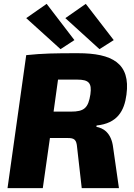

<svg xmlns="http://www.w3.org/2000/svg" viewBox="-20 -976 696 996"><path d="M366 -768 222 -956 116 -882 294 -721ZM570 -768 425 -956 319 -882 496 -721ZM636 -485C658 -648 562 -700 384 -700C264 -700 202 -699 116 -690L19 0H202L239 -260H332C365 -260 377 -252 380 -211L404 0H597L567 -210C558 -288 515 -312 480 -318L481 -325C589 -336 625 -401 636 -485ZM449 -487C438 -415 416 -397 348 -397H258L281 -563H381C441 -563 457 -545 449 -487Z"/></svg>

Font: Exo 2 Extra Bold
Style: Italic
Weight: 800
Italic angle: -8°
Designer: Natanael Gama
Version: Version 1.001;PS 001.001;hotconv 1.0.88;makeotf.lib2.5.64775